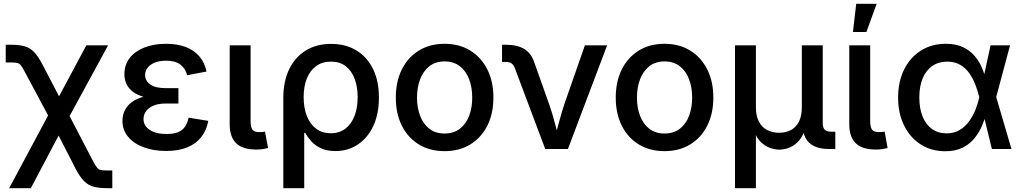

<svg xmlns="http://www.w3.org/2000/svg" viewBox="-20 -776 5323 1000"><path d="M27.8 204.1 263.2 -235.8H309.1L463.4 61Q476.1 85 484.6 95.9Q493.2 106.9 505.4 109.4Q517.6 111.8 539.6 111.8H564.9V204.1H539.6Q496.6 204.1 468 196.5Q439.5 189 418 167.5Q396.5 146 374.5 104L285.2 -69.8L140.6 204.1ZM256.8 -125.5 112.8 -395Q98.6 -422.4 90.1 -433.8Q81.5 -445.3 70.6 -448Q59.6 -450.7 36.6 -450.7H9.8V-543H36.6Q80.1 -543 108.4 -534.9Q136.7 -526.9 158 -504.4Q179.2 -481.9 201.7 -439L287.6 -274.4L429.7 -540H543L317.4 -125.5Z M845.2 10.3Q780.3 10.3 728.8 -8.8Q677.2 -27.8 647.5 -63.2Q617.7 -98.6 617.7 -147Q617.7 -174.3 628.9 -199Q640.1 -223.6 664.8 -242.7Q689.5 -261.7 729.5 -272.9Q769.5 -284.2 827.6 -284.2H909.2V-236.8H842.3Q806.6 -236.8 781 -226.6Q755.4 -216.3 741.5 -198Q727.5 -179.7 727.5 -155.8Q727.5 -121.1 759.5 -99.6Q791.5 -78.1 847.7 -78.1Q884.3 -78.1 907.5 -87.6Q930.7 -97.2 943.6 -116.2Q956.5 -135.3 962.4 -163.1L1064.9 -146.5Q1055.7 -97.2 1028.1 -62Q1000.5 -26.9 954.8 -8.3Q909.2 10.3 845.2 10.3ZM829.1 -259.8Q772.5 -259.8 733.9 -270Q695.3 -280.3 672.1 -298.1Q648.9 -315.9 638.4 -339.4Q627.9 -362.8 627.9 -389.2Q627.9 -439 655.8 -474.4Q683.6 -509.8 732.7 -528.8Q781.7 -547.9 845.2 -547.9Q904.8 -547.9 948.5 -530.8Q992.2 -513.7 1019 -481.7Q1045.9 -449.7 1055.7 -403.3L954.6 -384.3Q946.3 -419.4 919.4 -439.7Q892.6 -460 844.7 -460Q794.9 -460 765.4 -438.7Q735.8 -417.5 735.8 -384.8Q735.8 -355 762.9 -335.9Q790 -316.9 843.3 -316.9H909.2V-259.8Z M1314.9 2.9Q1243.7 2.9 1210 -30Q1176.3 -63 1176.3 -127.9V-540H1285.2V-147Q1285.2 -114.7 1294.4 -101.3Q1303.7 -87.9 1329.6 -87.9Q1341.3 -87.9 1348.1 -88.6Q1355 -89.4 1360.4 -90.8L1376 -4.9Q1365.2 -2 1349.1 0.5Q1333 2.9 1314.9 2.9Z M1455.6 204.1V-266.1Q1455.6 -352.1 1486.1 -415.3Q1516.6 -478.5 1572.5 -512.9Q1628.4 -547.4 1704.6 -547.4Q1779.8 -547.4 1835.7 -513.7Q1891.6 -480 1922.6 -417.2Q1953.6 -354.5 1953.6 -268.1Q1953.6 -183.1 1924.6 -120.6Q1895.5 -58.1 1844.2 -23.7Q1793 10.7 1727.1 10.7Q1680.2 10.7 1649.2 -4.9Q1618.2 -20.5 1599.4 -42.2Q1580.6 -64 1569.3 -84H1564.5V204.1ZM1702.6 -82Q1748 -82 1779.3 -106.2Q1810.5 -130.4 1826.7 -172.9Q1842.8 -215.3 1842.8 -270Q1842.8 -323.7 1827.1 -365.5Q1811.5 -407.2 1780.8 -431.2Q1750 -455.1 1703.6 -455.1Q1658.7 -455.1 1627 -432.1Q1595.2 -409.2 1578.4 -367.7Q1561.5 -326.2 1561.5 -270Q1561.5 -214.4 1578.1 -171.9Q1594.7 -129.4 1626.2 -105.7Q1657.7 -82 1702.6 -82Z M2295.4 11.2Q2218.8 11.2 2161.6 -23.7Q2104.5 -58.6 2073 -121.3Q2041.5 -184.1 2041.5 -267.6Q2041.5 -351.6 2073 -414.6Q2104.5 -477.5 2161.6 -512.7Q2218.8 -547.9 2295.4 -547.9Q2372.1 -547.9 2429.2 -512.7Q2486.3 -477.5 2518.1 -414.6Q2549.8 -351.6 2549.8 -267.6Q2549.8 -184.1 2518.1 -121.3Q2486.3 -58.6 2429.2 -23.7Q2372.1 11.2 2295.4 11.2ZM2295.4 -80.6Q2343.3 -80.6 2375.5 -105.7Q2407.7 -130.9 2423.6 -173.1Q2439.5 -215.3 2439.5 -267.6Q2439.5 -320.3 2423.6 -362.8Q2407.7 -405.3 2375.5 -430.7Q2343.3 -456.1 2295.4 -456.1Q2247.6 -456.1 2215.8 -430.7Q2184.1 -405.3 2168 -362.8Q2151.9 -320.3 2151.9 -267.6Q2151.9 -215.3 2168 -173.1Q2184.1 -130.9 2215.8 -105.7Q2247.6 -80.6 2295.4 -80.6Z M2819.8 0 2662.1 -419.4Q2655.3 -438.5 2643.8 -446Q2632.3 -453.6 2611.8 -453.6H2594.7V-543H2614.3Q2673.8 -543 2710.4 -521Q2747.1 -499 2763.2 -449.7L2838.9 -236.8Q2856.4 -187 2869.1 -137.9Q2881.8 -88.9 2895.5 -40H2864.7Q2878.4 -88.9 2891.1 -138.2Q2903.8 -187.5 2920.4 -236.8L3026.4 -540H3142.1L2938 0Z M3440.9 11.2Q3364.3 11.2 3307.1 -23.7Q3250 -58.6 3218.5 -121.3Q3187 -184.1 3187 -267.6Q3187 -351.6 3218.5 -414.6Q3250 -477.5 3307.1 -512.7Q3364.3 -547.9 3440.9 -547.9Q3517.6 -547.9 3574.7 -512.7Q3631.8 -477.5 3663.6 -414.6Q3695.3 -351.6 3695.3 -267.6Q3695.3 -184.1 3663.6 -121.3Q3631.8 -58.6 3574.7 -23.7Q3517.6 11.2 3440.9 11.2ZM3440.9 -80.6Q3488.8 -80.6 3521 -105.7Q3553.2 -130.9 3569.1 -173.1Q3585 -215.3 3585 -267.6Q3585 -320.3 3569.1 -362.8Q3553.2 -405.3 3521 -430.7Q3488.8 -456.1 3440.9 -456.1Q3393.1 -456.1 3361.3 -430.7Q3329.6 -405.3 3313.5 -362.8Q3297.4 -320.3 3297.4 -267.6Q3297.4 -215.3 3313.5 -173.1Q3329.6 -130.9 3361.3 -105.7Q3393.1 -80.6 3440.9 -80.6Z M3808.1 204.1V-540H3917V-217.8Q3917 -171.9 3932.9 -142.1Q3948.7 -112.3 3976.3 -98.4Q4003.9 -84.5 4038.1 -84.5Q4072.8 -84.5 4099.4 -98.6Q4126 -112.8 4141.1 -142.3Q4156.2 -171.9 4156.2 -217.8V-540H4265.1V-134.8Q4265.1 -109.9 4276.1 -99.9Q4287.1 -89.8 4313.5 -89.8H4330.6V0H4297.4Q4228 0 4194.1 -33Q4160.2 -65.9 4160.2 -128.9V-178.2H4181.6Q4181.6 -123.5 4167.7 -88.4Q4153.8 -53.2 4131.8 -33.2Q4109.9 -13.2 4085.2 -4.9Q4060.5 3.4 4039.1 3.4Q4017.6 3.4 3992.7 -4.9Q3967.8 -13.2 3945.8 -33.2Q3923.8 -53.2 3909.7 -88.4Q3895.5 -123.5 3895.5 -178.2H3917V204.1Z M4542 2.9Q4470.7 2.9 4437 -30Q4403.3 -63 4403.3 -127.9V-540H4512.2V-147Q4512.2 -114.7 4521.5 -101.3Q4530.8 -87.9 4556.6 -87.9Q4568.4 -87.9 4575.2 -88.6Q4582 -89.4 4587.4 -90.8L4603 -4.9Q4592.3 -2 4576.2 0.5Q4560.1 2.9 4542 2.9ZM4422.4 -609.4 4439.5 -756.3H4545.9L4492.7 -609.4Z M4903.3 11.7Q4830.6 11.7 4775.1 -23.9Q4719.7 -59.6 4688.7 -122.6Q4657.7 -185.5 4657.7 -268.1Q4657.7 -351.1 4689 -414.1Q4720.2 -477.1 4776.4 -512.5Q4832.5 -547.9 4905.8 -547.9Q4959 -547.9 4995.8 -530.3Q5032.7 -512.7 5056.9 -483.9Q5081.1 -455.1 5095.2 -420.7Q5109.4 -386.2 5116.7 -352.5H5152.8L5168 -272.5L5248 0H5146L5080.1 -271.5Q5072.3 -302.2 5060.1 -334.5Q5047.9 -366.7 5028.8 -394Q5009.8 -421.4 4981.4 -438.2Q4953.1 -455.1 4913.6 -455.1Q4869.1 -455.1 4836.2 -432.6Q4803.2 -410.2 4785.6 -368.2Q4768.1 -326.2 4768.1 -268.1Q4768.1 -210.9 4785.2 -168.9Q4802.2 -127 4834.2 -104.2Q4866.2 -81.5 4909.7 -81.5Q4949.2 -81.5 4978.3 -98.9Q5007.3 -116.2 5027.6 -144.5Q5047.9 -172.9 5060.8 -205.3Q5073.7 -237.8 5080.1 -268.6L5139.2 -540H5240.7L5168 -268.6L5152.3 -190.4H5118.7Q5109.9 -157.2 5095 -121.8Q5080.1 -86.4 5055.7 -56.2Q5031.2 -25.9 4994.1 -7.1Q4957 11.7 4903.3 11.7Z"/></svg>

Font: V-Inter
Style: Medium-500
Weight: 500
Designer: Rasmus Andersson
Foundry: rsms
Version: Version 4.000;git-4146feb